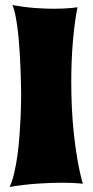

<svg xmlns="http://www.w3.org/2000/svg" viewBox="-20 -733 368 763"><path d="M309.1 -2.9Q298.8 -3.9 286.1 -4.9Q274.9 -5.9 259.3 -6.3Q243.7 -6.8 223.1 -6.8Q183.6 -6.8 131.3 -3.4Q79.1 0 18.1 9.8Q28.8 -12.2 36.6 -45.9Q44.4 -79.6 49.6 -117.9Q54.7 -156.2 57.6 -195.8Q60.5 -235.4 62 -269.5Q63.5 -303.7 63.7 -328.6Q64 -353.5 64 -362.8Q64 -364.7 63.7 -377.9Q63.5 -391.1 63 -412.1Q62.5 -433.1 61.5 -460.2Q60.5 -487.3 58.8 -516.6Q57.1 -545.9 54.4 -575.7Q51.8 -605.5 48.1 -631.8Q44.4 -658.2 39.8 -679.4Q35.2 -700.7 28.8 -712.9Q78.1 -704.1 119.4 -701.2Q160.6 -698.2 193.8 -698.2Q215.8 -698.2 233.4 -699.2Q251 -700.2 263.2 -701.2Q277.3 -702.6 288.1 -704.1Q282.2 -676.8 277.8 -643.3Q273.4 -609.9 270 -572Q266.6 -534.2 264.9 -492.7Q263.2 -451.2 263.2 -407.2Q263.2 -356.4 265.6 -304Q268.1 -251.5 273.7 -199.7Q279.3 -147.9 287.8 -98.1Q296.4 -48.3 309.1 -2.9Z"/></svg>

Font: Spicy Rice
Style: Regular
Weight: 400
Version: Version 1.000